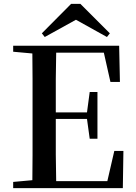

<svg xmlns="http://www.w3.org/2000/svg" viewBox="-20 -971 700 991"><path d="M48 0V-32L147 -41Q148 -105 148 -170Q148 -256 148 -342V-393Q148 -479 148 -565Q148 -630 147 -695L48 -704V-735H595L599 -548H550L516 -699H270Q269 -632 268 -564Q268 -480 268 -391H429L443 -496H483V-255H443L429 -357H268Q268 -260 268 -173Q269 -104 270 -36H534L570 -192H617L614 0ZM395 -951 547 -799 532 -780 372 -869 211 -780 196 -799 347 -951Z"/></svg>

Font: Early Summer Mincho SemiBold
Style: Regular
Weight: 600
Designer: GuiWonder
Version: Version 1.002